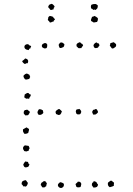

<svg xmlns="http://www.w3.org/2000/svg" viewBox="-20 -940 672 971"><path d="M214.8 -720.7Q215.8 -717.8 217.8 -716.3Q219.7 -714.8 218.8 -710Q218.8 -701.2 216.3 -698.2Q213.9 -695.3 209 -695.3Q204.1 -694.3 200.7 -696.8Q197.3 -699.2 193.4 -701.2Q188.5 -710.9 196.3 -717.8Q207 -723.6 209.5 -722.2Q211.9 -720.7 214.8 -720.7ZM555.7 -726.6Q563.5 -718.8 566.4 -717.8Q569.3 -709 564.5 -703.1Q555.7 -696.3 552.7 -695.3Q549.8 -694.3 545.9 -695.3Q541 -702.1 539.1 -704.1Q537.1 -706.1 535.2 -710Q536.1 -712.9 537.1 -714.8Q538.1 -716.8 537.1 -720.7Q542 -722.7 545.9 -724.1Q549.8 -725.6 555.7 -726.6ZM137.7 -706.1Q134.8 -698.2 133.8 -697.3Q132.8 -696.3 132.8 -694.3Q127.9 -695.3 127.4 -692.4Q127 -689.5 125 -686.5Q112.3 -688.5 107.9 -692.9Q103.5 -697.3 103.5 -701.2Q102.5 -709 108.9 -713.4Q115.2 -717.8 124 -715.8Q126 -710.9 130.4 -710Q134.8 -709 137.7 -706.1ZM400.4 -710Q398.4 -707 395.5 -703.6Q392.6 -700.2 390.6 -696.3Q386.7 -697.3 382.8 -696.3Q378.9 -695.3 376 -697.3Q367.2 -705.1 367.2 -706.1Q366.2 -714.8 367.7 -716.3Q369.1 -717.8 370.1 -719.7Q372.1 -721.7 375.5 -723.1Q378.9 -724.6 383.8 -726.6Q387.7 -724.6 389.6 -721.7Q391.6 -718.8 396.5 -717.8ZM477.5 -721.7Q479.5 -718.8 481.4 -715.8Q483.4 -712.9 482.4 -708Q477.5 -705.1 475.6 -699.2Q462.9 -695.3 461.4 -697.3Q460 -699.2 456.1 -699.2Q456.1 -702.1 454.1 -705.1Q452.1 -708 453.1 -710.9Q454.1 -718.8 466.8 -725.6Q470.7 -724.6 472.2 -722.2Q473.6 -719.7 477.5 -721.7ZM120.1 -620.1Q115.2 -621.1 112.3 -619.6Q109.4 -618.2 106.4 -616.2Q96.7 -620.1 91.8 -630.9Q104.5 -639.6 107.4 -644.5Q111.3 -643.6 115.7 -641.6Q120.1 -639.6 122.1 -633.8Q123 -631.8 122.1 -627.4Q121.1 -623 120.1 -620.1ZM132.8 -550.8Q127.9 -543 128.9 -543Q129.9 -543 127.9 -541Q122.1 -540 116.2 -538.1Q110.4 -536.1 105.5 -540Q102.5 -544.9 100.1 -548.8Q97.7 -552.7 99.6 -558.6Q109.4 -567.4 111.3 -566.9Q113.3 -566.4 115.2 -568.4Q119.1 -567.4 122.1 -565.4Q125 -563.5 128.9 -561.5Q130.9 -553.7 132.8 -550.8ZM136.7 -460.9Q132.8 -449.2 129.9 -447.3Q127 -445.3 127.9 -440.4Q123 -440.4 119.6 -441.4Q116.2 -442.4 112.3 -440.4Q109.4 -442.4 107.9 -444.3Q106.4 -446.3 102.5 -447.3Q102.5 -452.1 104 -453.6Q105.5 -455.1 103.5 -460Q107.4 -464.8 115.7 -468.8Q124 -472.7 128.9 -463.9ZM197.3 -381.8Q198.2 -377.9 198.2 -374.5Q198.2 -371.1 199.2 -369.1Q196.3 -364.3 189.5 -360.8Q182.6 -357.4 173.8 -360.4Q172.9 -364.3 170.9 -366.2Q168.9 -368.2 169.9 -375Q174.8 -385.7 175.8 -385.7Q176.8 -385.7 176.8 -387.7Q188.5 -387.7 190.9 -385.3Q193.4 -382.8 197.3 -381.8ZM131.8 -374Q126 -360.4 121.1 -357.4Q117.2 -357.4 114.3 -356.9Q111.3 -356.4 107.4 -356.4Q107.4 -359.4 104.5 -360.8Q101.6 -362.3 100.6 -365.2Q97.7 -377 106.4 -383.8Q110.4 -382.8 112.3 -384.3Q114.3 -385.7 119.1 -384.8Q122.1 -381.8 125.5 -379.4Q128.9 -377 131.8 -374ZM280.3 -388.7Q283.2 -385.7 286.6 -383.3Q290 -380.9 293 -377Q289.1 -364.3 285.2 -361.3Q281.2 -358.4 276.4 -358.4Q264.6 -362.3 263.7 -363.3Q259.8 -373 261.2 -375.5Q262.7 -377.9 263.7 -379.9Q274.4 -387.7 274.4 -387.7ZM383.8 -361.3Q379.9 -363.3 377.9 -361.8Q376 -360.4 373 -361.3Q365.2 -365.2 365.7 -366.2Q366.2 -367.2 365.2 -369.1Q362.3 -374 363.8 -379.4Q365.2 -384.8 368.2 -386.7Q378.9 -387.7 379.4 -388.7Q379.9 -389.6 380.9 -389.6Q392.6 -379.9 390.6 -372.6Q388.7 -365.2 383.8 -361.3ZM468.8 -387.7Q471.7 -382.8 474.1 -378.9Q476.6 -375 474.6 -370.1Q464.8 -360.4 460.9 -360.8Q457 -361.3 452.1 -360.4Q449.2 -362.3 448.7 -366.7Q448.2 -371.1 445.3 -373Q447.3 -377 448.2 -378.4Q449.2 -379.9 451.2 -384.8Q457 -383.8 459.5 -386.7Q461.9 -389.6 468.8 -387.7ZM123 -267.6Q118.2 -265.6 114.3 -264.2Q110.4 -262.7 102.5 -263.7Q101.6 -266.6 100.1 -268.1Q98.6 -269.5 96.7 -274.4Q96.7 -275.4 96.2 -279.8Q95.7 -284.2 96.7 -286.1Q108.4 -293 114.3 -295.9Q118.2 -293.9 120.6 -291.5Q123 -289.1 127 -288.1Q126 -276.4 124.5 -274.4Q123 -272.5 123 -267.6ZM125 -202.1Q127 -199.2 127.4 -196.3Q127.9 -193.4 129.9 -191.4Q128.9 -187.5 127 -185.5Q125 -183.6 126 -178.7Q113.3 -172.9 110.4 -174.3Q107.4 -175.8 102.5 -175.8Q100.6 -180.7 98.1 -183.6Q95.7 -186.5 96.7 -194.3Q102.5 -206.1 108.9 -204.6Q115.2 -203.1 125 -202.1ZM122.1 -120.1Q123 -112.3 125.5 -111.8Q127.9 -111.3 128.9 -109.4Q127.9 -106.4 126.5 -102.5Q125 -98.6 123 -96.7Q108.4 -90.8 103.5 -95.7Q98.6 -100.6 97.7 -108.4Q103.5 -119.1 105.5 -120.6Q107.4 -122.1 109.4 -124Q111.3 -122.1 115.7 -122.1Q120.1 -122.1 122.1 -120.1ZM110.4 3.9Q106.4 1 98.6 2.9Q96.7 0 94.7 -2.9Q92.8 -5.9 89.8 -7.8Q88.9 -12.7 89.8 -15.1Q90.8 -17.6 91.8 -21.5Q101.6 -28.3 104 -27.8Q106.4 -27.3 108.4 -29.3Q113.3 -27.3 115.2 -22.9Q117.2 -18.6 121.1 -15.6Q119.1 -2 110.4 3.9ZM210 -23.4Q210.9 -18.6 213.4 -17.6Q215.8 -16.6 216.8 -12.7Q216.8 -7.8 214.8 -5.9Q212.9 -3.9 214.8 1Q210.9 2 209.5 4.4Q208 6.8 203.1 7.8Q201.2 7.8 197.8 7.8Q194.3 7.8 192.4 5.9Q189.5 -2 188 -2Q186.5 -2 186.5 -3.9Q185.5 -6.8 187 -9.3Q188.5 -11.7 189.5 -15.6Q194.3 -17.6 198.2 -21.5Q202.1 -25.4 210 -23.4ZM454.1 -24.4Q459 -22.5 463.9 -21Q468.8 -19.5 470.7 -12.7Q477.5 -6.8 475.1 -2.9Q472.7 1 470.7 4.9Q466.8 6.8 462.9 7.8Q459 8.8 453.1 8.8Q450.2 5.9 448.2 2.4Q446.3 -1 444.3 -3.9Q444.3 -7.8 445.3 -9.8Q446.3 -11.7 446.3 -15.6Q452.1 -15.6 454.1 -24.4ZM391.6 -9.8Q389.6 -4.9 389.6 -1.5Q389.6 2 386.7 5.9Q370.1 10.7 365.2 2.9Q364.3 -3.9 362.8 -4.9Q361.3 -5.9 363.3 -10.7Q373 -18.6 373 -20Q373 -21.5 374 -21.5Q385.7 -21.5 387.2 -17.6Q388.7 -13.7 391.6 -9.8ZM283.2 -18.6Q294.9 -17.6 302.7 -10.7Q304.7 0 299.3 5.4Q293.9 10.7 289.1 10.7Q281.2 10.7 275.9 4.4Q270.5 -2 274.4 -9.8Q276.4 -12.7 278.3 -13.7Q280.3 -14.6 283.2 -18.6ZM535.2 6.8Q530.3 3.9 527.3 -1Q523.4 -11.7 527.3 -17.6Q537.1 -24.4 538.1 -25.4Q539.1 -26.4 541 -26.4Q545.9 -26.4 548.3 -22.9Q550.8 -19.5 554.7 -18.6Q557.6 -13.7 556.2 -10.3Q554.7 -6.8 556.6 -2Q552.7 2 546.9 3.4Q541 4.9 535.2 6.8ZM282.2 -697.3Q280.3 -701.2 278.3 -705.6Q276.4 -710 277.3 -715.8Q280.3 -717.8 281.2 -720.7Q282.2 -723.6 286.1 -724.6Q292 -726.6 296.9 -723.6Q301.8 -720.7 305.7 -716.8Q305.7 -707 300.8 -702.1Q291 -696.3 282.2 -697.3ZM255.9 -907.2Q254.9 -902.3 252.4 -900.9Q250 -899.4 252 -893.6Q244.1 -891.6 241.2 -890.1Q238.3 -888.7 234.4 -890.6Q226.6 -902.3 222.7 -904.3Q226.6 -909.2 227.5 -915Q232.4 -917 236.8 -919.4Q241.2 -921.9 247.1 -918Q252.9 -911.1 254.4 -910.2Q255.9 -909.2 255.9 -907.2ZM231.4 -859.4Q240.2 -858.4 242.2 -856.9Q244.1 -855.5 248 -855.5Q251 -848.6 253.4 -847.2Q255.9 -845.7 257.8 -843.8Q257.8 -838.9 254.4 -837.9Q251 -836.9 252 -832Q241.2 -829.1 238.8 -827.1Q236.3 -825.2 231.4 -827.1Q229.5 -832 226.6 -834Q223.6 -835.9 221.7 -839.8Q224.6 -849.6 224.1 -851.1Q223.6 -852.5 225.6 -854.5ZM462.9 -919.9Q470.7 -917 472.2 -914.6Q473.6 -912.1 475.6 -910.2Q473.6 -907.2 473.6 -903.3Q473.6 -899.4 471.7 -897.5Q469.7 -895.5 467.3 -893.1Q464.8 -890.6 463.9 -889.6Q456.1 -892.6 455.6 -891.6Q455.1 -890.6 453.1 -889.6Q449.2 -891.6 447.8 -894Q446.3 -896.5 441.4 -896.5Q437.5 -909.2 442.4 -916Q449.2 -919.9 462.9 -919.9ZM470.7 -829.1 454.1 -826.2Q446.3 -830.1 445.3 -831.5Q444.3 -833 441.4 -833Q439.5 -837.9 440.4 -840.8Q441.4 -843.8 442.4 -846.7Q444.3 -855.5 449.2 -856Q454.1 -856.4 458 -859.4Q466.8 -855.5 474.6 -848.6Q476.6 -837.9 470.7 -829.1Z"/></svg>

Font: Codystar
Style: Light
Weight: 300
Version: Version 1.000